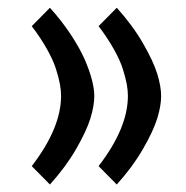

<svg xmlns="http://www.w3.org/2000/svg" viewBox="-20 -475 490 505"><path d="M228 -222.2Q228 -196.8 217.8 -163.6Q207.5 -130.4 180.2 -83Q152.8 -35.6 111.3 10.3L63.5 -38.1Q140.6 -138.2 140.6 -222.7Q140.6 -236.8 137.7 -253.2Q134.8 -269.5 127.4 -293Q120.1 -316.4 103.5 -345.9Q86.9 -375.5 63.5 -406.2L111.3 -454.6Q142.6 -419.9 166.3 -384Q189.9 -348.1 202.9 -318.4Q215.8 -288.6 221.9 -264.6Q228 -240.7 228 -222.2ZM287.1 10.3 239.3 -38.1Q316.4 -138.2 316.4 -222.7Q316.4 -236.8 313.5 -253.2Q310.5 -269.5 303.2 -293Q295.9 -316.4 279.3 -345.9Q262.7 -375.5 239.3 -406.2L287.1 -454.6Q328.6 -408.7 356 -361.3Q383.3 -314 393.6 -280.8Q403.8 -247.6 403.8 -222.2Q403.8 -196.8 393.6 -163.6Q383.3 -130.4 356 -83Q328.6 -35.6 287.1 10.3Z"/></svg>

Font: Sahel SemiBold WOL
Style: SemiBold-WOL
Weight: 600
Foundry: Saber Rastikerdar (saber.rastikerdar@gmail.com)
Version: Version 3.4.0